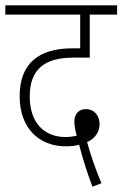

<svg xmlns="http://www.w3.org/2000/svg" viewBox="-20 -642 461 723"><path d="M328 61 362 48C340 -5 322 -55 308 -107C338 -120 355 -146 355 -174C355 -205 336 -231 304 -231C276 -231 260 -213 260 -184C260 -167 264 -149 269 -131C256 -128 242 -126 227 -126C145 -126 92 -181 92 -279C92 -381 148 -425 256 -425H318V-587H421V-622H0V-587H282V-460H252C125 -460 54 -402 54 -280C54 -158 128 -91 228 -91C248 -91 265 -93 278 -97C291 -45 308 7 328 61Z"/></svg>

Font: Noto Sans Devanagari Condensed ExtraLight
Style: Regular
Weight: 200
Width: 3
Designer: Jelle Bosma - Monotype Design Team
Foundry: Monotype Imaging Inc.
Version: Version 2.004